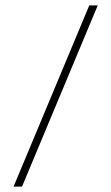

<svg xmlns="http://www.w3.org/2000/svg" viewBox="-20 -695 414 715"><path d="M30.5 0 312.5 -675H344L62 0Z"/></svg>

Font: Newsreader 24pt ExtraLight
Style: Regular
Weight: 250
Designer: Hugues Gentile
Foundry: Production Type
Version: Version 1.003